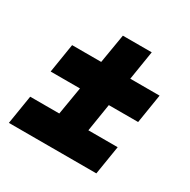

<svg xmlns="http://www.w3.org/2000/svg" viewBox="-123 -655 741 749"><g transform="rotate(30 247.0 -280.5)"><path d="M403 -22H9L30 -152H161L182 -277H50L71 -408H202L224 -539H354L333 -408H465L444 -277H312L292 -152H424Z"/></g></svg>

Font: Georama
Style: Bold Italic
Weight: 700
Italic angle: -9°
Designer: Jean-Baptiste Levee
Foundry: Production Type
Version: Version 1.000